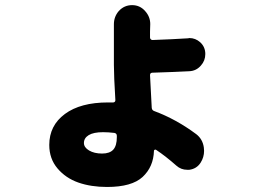

<svg xmlns="http://www.w3.org/2000/svg" viewBox="-20 -661 1040 763"><path d="M444.3 -116.2V-121.1Q444.3 -130.9 434.6 -132.8Q410.2 -135.7 389.6 -135.7Q351.6 -135.7 332.5 -124Q313.5 -112.3 313.5 -92.8Q313.5 -75.2 334 -63Q354.5 -50.8 385.7 -50.8Q416 -50.8 430.2 -66.4Q444.3 -82 444.3 -116.2ZM727.5 -508.8Q730.5 -509.8 732.4 -509.8Q756.8 -509.8 775.4 -493.2Q795.9 -474.6 795.9 -446.3Q795.9 -419.9 778.3 -400.4Q759.8 -378.9 731.4 -377.9Q677.7 -375 585.9 -372.1Q576.2 -372.1 576.2 -362.3Q577.1 -349.6 583 -232.4Q584 -222.7 592.8 -219.7Q679.7 -187.5 759.8 -127.9Q785.2 -108.4 790 -75.2Q791 -68.4 791 -61.5Q791 -36.1 777.3 -14.6Q761.7 9.8 732.4 13.7Q727.5 13.7 723.6 13.7Q699.2 13.7 680.7 -2.9Q638.7 -40 600.6 -65.4Q597.7 -67.4 594.7 -65.9Q591.8 -64.5 591.8 -61.5Q589.8 2 546.9 42Q503.9 82 405.3 82Q341.8 82 291.5 64.5Q241.2 46.9 208.5 8.3Q175.8 -30.3 175.8 -85Q175.8 -162.1 237.8 -208Q299.8 -253.9 409.2 -253.9Q422.9 -253.9 429.7 -253.9Q433.6 -253.9 436 -256.3Q438.5 -258.8 438.5 -262.7Q432.6 -359.4 432.6 -403.3V-533.2V-564.5Q432.6 -594.7 452.1 -617.2Q473.6 -640.6 504.9 -640.6Q536.1 -640.6 556.6 -617.2Q577.1 -594.7 577.1 -565.4L576.2 -535.2V-511.7Q576.2 -507.8 579.1 -504.9Q582 -502 585.9 -502Q667 -504.9 727.5 -508.8Z"/></svg>

Font: Gen Jyuu GothicX Heavy
Style: Bold
Weight: 900
Designer: [Source Han Sans]
Ryoko NISHIZUKA  (kana & ideographs); Paul D. Hunt (Latin, Greek & Cyrillic); Wenlong ZHANG  (bopomofo
Version: Version 1.002.20150607